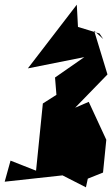

<svg xmlns="http://www.w3.org/2000/svg" viewBox="-59 -763 479 820"><path d="M316 0 381 -26 395 -166 320 -328 262 -303 400 -445 343 -632 382 -596 366 -620 274 -648 269 -743 60 -471 301 -519 176 -432 182 -358 124 -321 95 -34 -14 -77 -39 13 208 -14 308 37Z"/></svg>

Font: Asimov Silicon
Style: Regular
Weight: 400
Designer: Google
Version: Version 2.000980; 2014